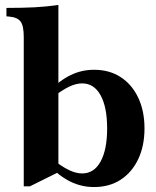

<svg xmlns="http://www.w3.org/2000/svg" viewBox="-20 -742 629 776"><path d="M360 14Q310 14 265.5 -7.5Q221 -29 175 -76L187 -102Q229 -69 258 -55Q287 -41 312 -41Q360 -41 386.5 -89Q413 -137 413 -223Q413 -309 386.5 -357Q360 -405 312 -405Q287 -405 258 -391Q229 -377 187 -344L175 -370Q221 -417 265.5 -438.5Q310 -460 360 -460Q422 -460 467.5 -430.5Q513 -401 538.5 -347.5Q564 -294 564 -223Q564 -152 538.5 -98.5Q513 -45 467.5 -15.5Q422 14 360 14ZM76 11V-593Q76 -637 63.5 -654.5Q51 -672 17 -675L6 -676V-710Q71 -710 119.5 -712.5Q168 -715 216 -722V-46L101 11Z"/></svg>

Font: Baskervville
Style: Bold
Weight: 700
Version: Version 1.100